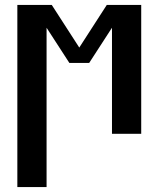

<svg xmlns="http://www.w3.org/2000/svg" viewBox="-20 -540 640 775"><path d="M50 215V-520H189L300 -348L411 -520H550V0H432V-428L340 -286H260L168 -428V215Z"/></svg>

Font: Iosevka SS04 Extended
Style: Bold
Weight: 700
Width: 7
Monospace: yes
Designer: Belleve Invis
Foundry: Belleve Invis
Version: Version 19.0.0; ttfautohint (v1.8.4)